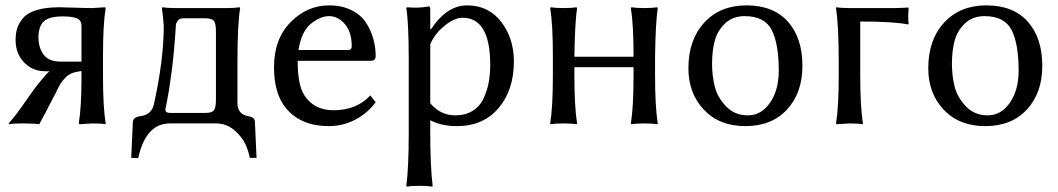

<svg xmlns="http://www.w3.org/2000/svg" viewBox="-20 -459 3934 714"><path d="M283 -230V-362Q283 -384 265.5 -391Q248 -398 214 -398Q162 -398 142.5 -379Q123 -360 123 -321Q123 -281 142.5 -255.5Q162 -230 203 -230ZM164 -194Q161 -194 156.5 -194Q152 -194 149 -194Q101 -194 69.5 -227Q38 -260 38 -310Q38 -335 44 -354Q50 -373 66 -392Q82 -411 116 -421.5Q150 -432 201 -432Q218 -432 258 -430.5Q298 -429 323 -429L371 -432L373 -429Q363 -369 363 -251V-178Q363 -60 373 0L372 3Q358 0 323 0L275 3L273 0Q283 -63 283 -169V-195Q261 -192 247 -186.5Q233 -181 221.5 -168.5Q210 -156 204 -146Q198 -136 187 -113Q138 -18 126 3Q105 0 63 0Q26 0 14 3L12 0Q40 -31 73 -79.5Q106 -128 131 -158Q151 -183 164 -194Z M595 -51Q595 -39 614 -39H743Q769 -39 776 -49.5Q783 -60 783 -88V-342Q783 -370 776 -380.5Q769 -391 743 -391H662Q647 -391 640.5 -381.5Q634 -372 634 -365Q628 -265 618 -190.5Q608 -116 601.5 -85Q595 -54 595 -51ZM589 -364Q586 -402 582 -429L584 -432Q602 -429 632 -429H823Q853 -429 871 -432L873 -429Q863 -366 863 -229V-76Q863 -34 903 -27Q928 -23 928 -6L934 128H909Q904 102 892 76Q880 50 851 25Q822 0 784 0H612Q522 0 494 129L468 128L474 -5Q475 -24 502 -27Q543 -32 552 -70Q589 -236 589 -364Z M1090 -273H1274Q1288 -273 1288 -287Q1288 -340 1262.5 -369.5Q1237 -399 1204 -399Q1171 -399 1136 -370.5Q1101 -342 1090 -273ZM1357 -104 1377 -79Q1348 -39 1302 -14.5Q1256 10 1203 10Q1099 10 1044 -56Q999 -110 999 -209Q999 -314 1060.5 -376.5Q1122 -439 1204 -439Q1251 -439 1286.5 -421.5Q1322 -404 1340.5 -375.5Q1359 -347 1368 -315.5Q1377 -284 1377 -250Q1377 -233 1359 -233H1087Q1087 -144 1111 -106Q1147 -49 1220 -49Q1306 -49 1357 -104Z M1580 -294V-75Q1618 -30 1673 -30Q1711 -30 1738 -47Q1765 -64 1778.5 -93.5Q1792 -123 1797.5 -153.5Q1803 -184 1803 -218Q1803 -393 1700 -393Q1670 -393 1633 -363Q1596 -333 1580 -294ZM1580 -352 1582 -349Q1641 -439 1717 -439Q1797 -439 1844 -377.5Q1891 -316 1891 -231Q1891 -124 1834 -57Q1777 10 1679 10Q1621 10 1580 -12V32Q1580 161 1589 232L1587 235Q1569 232 1540 232Q1511 232 1493 235L1491 232Q1500 165 1500 32V-235Q1500 -373 1491 -429L1493 -432Q1537 -428 1574 -435Q1580 -435 1580 -425Z M2036 -250Q2036 -369 2026 -429L2028 -432Q2046 -429 2076 -429Q2106 -429 2124 -432L2126 -429Q2118 -376 2116 -250V-248H2336V-250Q2336 -369 2326 -429L2328 -432Q2346 -429 2376 -429Q2406 -429 2424 -432L2426 -429Q2418 -376 2416 -250V-179Q2416 -63 2426 0L2424 3Q2406 0 2376 0Q2346 0 2328 3L2326 0Q2336 -60 2336 -179V-209H2116V-179Q2116 -63 2126 0L2124 3Q2106 0 2076 0Q2046 0 2028 3L2026 0Q2036 -60 2036 -179Z M2540 -205Q2540 -311 2599 -375Q2658 -439 2756 -439Q2856 -439 2910 -378.5Q2964 -318 2964 -214Q2964 -114 2907 -52Q2850 10 2752 10Q2655 10 2597.5 -51Q2540 -112 2540 -205ZM2749 -399Q2705 -399 2676.5 -372Q2648 -345 2638 -307.5Q2628 -270 2628 -222Q2628 -177 2638 -137Q2648 -97 2680 -63.5Q2712 -30 2761 -30Q2811 -30 2843.5 -77Q2876 -124 2876 -196Q2876 -297 2849.5 -348Q2823 -399 2749 -399Z M3099 -229Q3099 -362 3089 -429L3090 -432Q3108 -429 3142 -429H3302Q3327 -429 3357 -431L3359 -429Q3356 -391 3359 -371L3357 -368Q3304 -379 3179 -379V-180Q3179 -63 3189 0L3187 3Q3173 0 3139 0L3090 3L3089 0Q3099 -60 3099 -180Z M3432 -205Q3432 -311 3491 -375Q3550 -439 3648 -439Q3748 -439 3802 -378.5Q3856 -318 3856 -214Q3856 -114 3799 -52Q3742 10 3644 10Q3547 10 3489.5 -51Q3432 -112 3432 -205ZM3641 -399Q3597 -399 3568.5 -372Q3540 -345 3530 -307.5Q3520 -270 3520 -222Q3520 -177 3530 -137Q3540 -97 3572 -63.5Q3604 -30 3653 -30Q3703 -30 3735.5 -77Q3768 -124 3768 -196Q3768 -297 3741.5 -348Q3715 -399 3641 -399Z"/></svg>

Font: Libertinus Sans
Style: Regular
Weight: 400
Designer: Philipp H. Poll
Foundry: Khaled Hosny
Version: Version 6.1